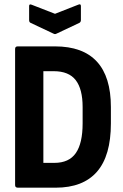

<svg xmlns="http://www.w3.org/2000/svg" viewBox="-20 -870 569 890"><path d="M63 0Q50 0 50 -12V-643Q50 -655 62 -655H235Q364 -655 429 -584.5Q494 -514 494 -374V-298Q494 -148 429.5 -74Q365 0 238 0ZM181 -115H232Q300 -115 331.5 -160.5Q363 -206 363 -298V-374Q363 -457 331 -498.5Q299 -540 229 -540H181ZM228 -714 122 -764Q115 -767 115 -777V-842Q115 -853 127 -848L235 -806L342 -848Q355 -854 355 -842V-777Q355 -768 348 -764L242 -714Q235 -710 228 -714Z"/></svg>

Font: Sofia Sans Condensed ExtraBold
Style: Regular
Weight: 800
Designer: Botio Nikoltchev, Ani Petrova
Foundry: lettersoup
Version: Version 4.101